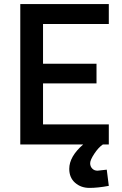

<svg xmlns="http://www.w3.org/2000/svg" viewBox="-20 -705 593 937"><path d="M79 0V-685H511V-588H190V-394H451V-298H190V-98H511V0H482Q460 15 440 45.5Q420 76 420 91.5Q420 107 430 117.5Q440 128 456 128L501 123L511 202Q458 212 416.5 212Q375 212 346.5 187Q318 162 318 119Q318 59 386 0Z"/></svg>

Font: Titillium Web[RUS by Daymarius]
Style: Regular
Weight: 600
Designer: Cyrillization by Daymarius
Foundry: Cyrillization by Daymarius
Version: Version 1.002 September 11, 2018